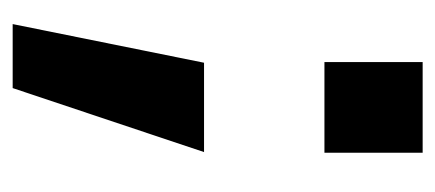

<svg xmlns="http://www.w3.org/2000/svg" viewBox="-212 -328 687 303"><g transform="rotate(90 131.5 -176.5)"><path d="M78 -345H221V-500H78ZM79 -155 18 147H119L220 -155Z"/></g></svg>

Font: Aspekta 600
Style: Regular
Weight: 600
Designer: Ivo Dolenc
Version: Version 2.100